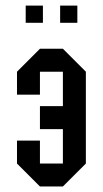

<svg xmlns="http://www.w3.org/2000/svg" viewBox="-20 -677 373 697"><path d="M208.3 -291.7V-416.7H125V-333.3H41.7V-416.7L125 -500H208.3L291.7 -416.7V-83.3L208.3 0H125L41.7 -83.3V-166.7H125V-83.3H208.3V-208.3H125V-291.7ZM135.8 -594.2H73.3V-656.7H135.8ZM260.8 -594.2H198.3V-656.7H260.8Z"/></svg>

Font: Yulong
Style: Regular
Weight: 400
Designer: GGBotNet
Foundry: f0n7.com
Version: 1.00